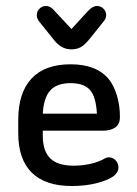

<svg xmlns="http://www.w3.org/2000/svg" viewBox="-20 -612 459 642"><path d="M123 -175H325Q349 -175 365 -185.5Q381 -196 381 -221Q381 -259 371 -292.5Q361 -326 344 -347Q303 -397 216 -397Q130 -397 85.5 -349.5Q41 -302 41 -211V-167Q41 -79 86.5 -34.5Q132 10 220 10Q264 10 301 1Q338 -8 360 -23Q368 -30 372 -37Q376 -44 376 -52Q376 -66 366.5 -76Q357 -86 343 -86Q338 -86 330 -82Q309 -70 282 -64Q255 -58 226 -58Q173 -58 148 -82.5Q123 -107 123 -159ZM304 -232H123Q126 -285 148 -309.5Q170 -334 216 -334Q261 -334 281 -311Q301 -288 304 -232ZM219 -515 163 -575Q149 -592 134 -592Q121 -592 112 -583Q103 -574 103 -561Q103 -551 111 -540L156 -484Q172 -463 186.5 -455Q201 -447 219 -447Q238 -447 252 -455.5Q266 -464 283 -486L327 -541Q335 -550 335 -561Q335 -574 326 -583Q317 -592 304 -592Q290 -592 274 -575Z"/></svg>

Font: Beiruti Medium
Style: Regular
Weight: 500
Designer: Arlette Boutros
Foundry: Boutros
Version: Version 1.41